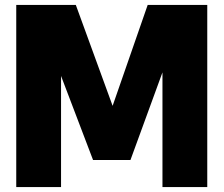

<svg xmlns="http://www.w3.org/2000/svg" viewBox="-20 -760 908 780"><path d="M46 0V-740H288L437.5 -330L580 -740H822V0H640V-466L510 -110H358L228 -451.5V0Z"/></svg>

Font: Encode Sans Cnd Black
Style: Regular
Weight: 900
Width: 3
Designer: Multiple Designers
Foundry: Impallari Type
Version: Version 3.002; ttfautohint (v1.8.3) -l 8 -r 50 -G 200 -x 14 